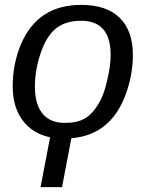

<svg xmlns="http://www.w3.org/2000/svg" viewBox="-20 -558 596 786"><path d="M146 208 185 4Q113 -11 72.5 -65.5Q32 -120 32 -205Q32 -295 65 -375Q99 -456 160.5 -497Q222 -538 313 -538Q416 -538 470 -485Q524 -432 524 -333Q524 -251 494 -170Q464 -89 409 -44Q354 1 272 8L234 208ZM433 -333Q433 -473 312 -473Q246 -473 206 -439Q167 -405 145 -336Q123 -270 123 -203Q123 -131 154 -93Q185 -55 245 -55Q296 -55 326.5 -72.5Q357 -90 380 -128Q405 -166 418 -226Q433 -287 433 -333Z"/></svg>

Font: Libra Sans Modern
Style: Italic
Weight: 400
Italic angle: -12°
Foundry: Stefan Peev, Context Ltd
Version: Version 1.000